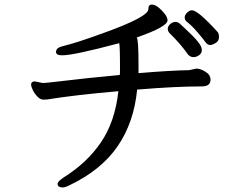

<svg xmlns="http://www.w3.org/2000/svg" viewBox="-20 -759 1040 840"><path d="M827 -509Q813 -509 803 -520Q770 -567 722 -614Q714 -622 714 -633Q714 -644 724.5 -653.5Q735 -663 747 -663Q758 -663 766 -656Q774 -649 790 -634Q806 -619 823 -602Q840 -585 851.5 -569Q863 -553 863 -540Q863 -526 851 -517.5Q839 -509 827 -509ZM899 -562Q888 -562 877.5 -576.5Q867 -591 843 -619Q819 -647 796 -665Q788 -672 788 -683Q788 -693 798.5 -703.5Q809 -714 820 -714Q846 -714 933 -618Q938 -611 938 -596Q938 -580 923.5 -571Q909 -562 899 -562ZM255 61Q232 61 232 45Q232 35 259 17Q360 -46 421.5 -136Q483 -226 498 -360Q303 -343 188 -324Q181 -323 170 -323Q156 -323 143 -337Q130 -351 123 -366Q116 -381 116 -389Q116 -401 130 -403Q134 -403 166 -396Q184 -396 265 -406Q346 -416 504 -431Q505 -436 505 -457Q505 -567 501 -570Q303 -517 252 -517Q225 -517 225 -532Q225 -551 258 -558Q313 -571 434 -615Q629 -685 629 -719Q629 -739 644 -739Q658 -739 674 -726Q690 -713 701.5 -697.5Q713 -682 713 -670Q713 -642 578 -595Q586 -588 586 -476V-439Q729 -451 807 -452L839 -459Q856 -459 878.5 -445.5Q901 -432 901 -410Q901 -381 863 -381Q748 -381 580 -367Q566 -223 494.5 -119Q423 -15 285 51Q265 61 255 61Z"/></svg>

Font: LXGW WenKai Mono Medium
Style: Regular
Weight: 500
Monospace: yes
Designer: LXGW / Fontworks Inc.
Foundry: LXGW / Fontworks Inc.
Version: Version 1.520; June 14, 2025